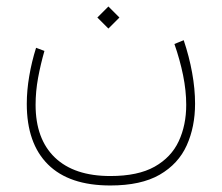

<svg xmlns="http://www.w3.org/2000/svg" viewBox="-20 -359 687 595"><path d="M315.9 -338.9 350.1 -304.7 315.9 -270.5 281.7 -304.7ZM321.8 186.5Q407.7 186.5 459.2 157.5Q510.7 128.4 533.9 78.6Q557.1 28.8 557.1 -34.2Q557.1 -77.6 547.4 -125.7Q537.6 -173.8 520.5 -222.7L549.3 -234.4Q566.4 -183.6 575.4 -133.5Q584.5 -83.5 584.5 -37.6Q584.5 34.2 558.6 91.6Q532.7 148.9 474.9 182.4Q417 215.8 321.8 215.8Q194.3 215.8 128.7 150.6Q63 85.4 63 -37.1Q63 -78.6 70.6 -123Q78.1 -167.5 91.8 -210.9L117.7 -201.2Q106 -160.6 98.1 -118.2Q90.3 -75.7 90.3 -34.2Q90.3 71.8 150.1 129.2Q210 186.5 321.8 186.5Z"/></svg>

Font: Vazirmatn FD NL Thin
Style: Regular
Weight: 100
Designer: Saber Rastikerdar
Foundry: Saber Rastikerdar
Version: Version 33.003